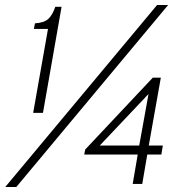

<svg xmlns="http://www.w3.org/2000/svg" viewBox="-20 -732 689 764"><path d="M112 -283 171 -617H115L119 -639Q156.5 -641.5 173 -657.5Q189.5 -673.5 200 -705H225L151 -283ZM1 12 605 -712H649L45 12ZM508 0 528 -117H315L319 -137L588 -423H620L572 -153H628L622 -117H566L546 0ZM377 -153H534L571 -358Z"/></svg>

Font: Overpass Thin
Style: Italic
Weight: 250
Italic angle: -10°
Designer: Delve Withrington, Dave Bailey, Thomas Jockin
Foundry: Delve Fonts LLC
Version: Version 4.000